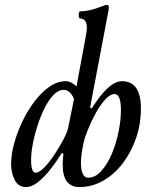

<svg xmlns="http://www.w3.org/2000/svg" viewBox="-20 -745 595 778"><path d="M85 13Q54 13 39.5 -16Q25 -45 25 -79Q25 -119 37.5 -164.5Q50 -210 71.5 -254.5Q93 -299 121 -335.5Q149 -372 181 -394Q213 -416 246 -416Q268 -416 290 -395L326 -589Q332 -619 332 -632Q332 -670 305 -670Q301 -670 299.5 -677.5Q298 -685 299.5 -692Q301 -699 305 -699Q326 -699 354 -706Q366 -710 378.5 -714Q391 -718 398 -721Q404 -724 407.5 -724.5Q411 -725 413 -725Q421 -725 421 -717Q421 -710 420 -704L345 -309L352 -306Q421 -416 474 -416Q551 -416 551 -306Q551 -243 531.5 -186Q512 -129 478 -84Q444 -39 398.5 -13Q353 13 302 13Q234 13 234 -78Q234 -85 234.5 -93.5Q235 -102 236 -113L237 -121L231 -126Q212 -95 187.5 -63Q163 -31 136.5 -9Q110 13 85 13ZM125 -45Q138 -45 158 -65Q178 -85 198.5 -115.5Q219 -146 235 -176Q251 -206 256 -226L280 -344Q264 -381 238 -381Q217 -381 197.5 -361Q178 -341 161.5 -308.5Q145 -276 132.5 -237.5Q120 -199 113 -162Q106 -125 106 -96Q106 -45 125 -45ZM337 -25Q366 -25 390.5 -52Q415 -79 433 -121.5Q451 -164 460.5 -211.5Q470 -259 470 -299Q470 -364 444 -364Q427 -364 407 -342.5Q387 -321 369 -288.5Q351 -256 337.5 -223Q324 -190 319 -168Q308 -115 308 -88Q308 -25 337 -25Z"/></svg>

Font: Junicode Two Beta Condensed Medium
Style: Italic
Weight: 500
Width: 3
Italic angle: -9°
Version: Version 1.053; ttfautohint (v1.8.4)